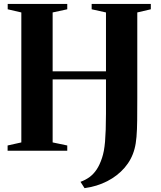

<svg xmlns="http://www.w3.org/2000/svg" viewBox="-20 -763 813 972"><path d="M408 189.5 387.5 157.5Q413.5 148 433.8 133Q454 118 469.5 94.8Q485 71.5 496.5 36.5Q502 20 505.8 0Q509.5 -20 511.8 -46Q514 -72 515.2 -106.8Q516.5 -141.5 516.5 -187V-361H246.5V-42L320.5 -26.5V0H18.5V-26.5L88 -42V-700L19 -716V-743H320.5V-716L246.5 -700V-402H516.5V-700L444 -716V-743H743.5V-716L675 -700V-265.5Q675 -202.5 674.5 -154.2Q674 -106 671 -70.2Q668 -34.5 661 -9Q647 44 611 85.8Q575 127.5 523 154.2Q471 181 408 189.5Z"/></svg>

Font: Merriweather 120pt
Style: Bold
Weight: 700
Designer: Eben Sorkin
Foundry: Eben Sorkin
Version: Version 2.100